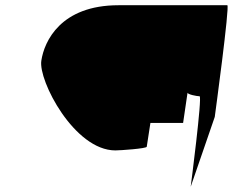

<svg xmlns="http://www.w3.org/2000/svg" viewBox="-20 -728 890 734"><path d="M138 -496C126 -420 264 -153 421 -153C440 -153 540 -160 541 -167L555 -258H680L697 -374C696 -367 733 -360 743 -360C754 -360 709 -14 709 -14L801 -281C802 -288 859 -708 849 -708H433C212 -708 149 -570 138 -496Z"/></svg>

Font: Ampere
Style: UltExtIta
Weight: 400
Version: Version 1